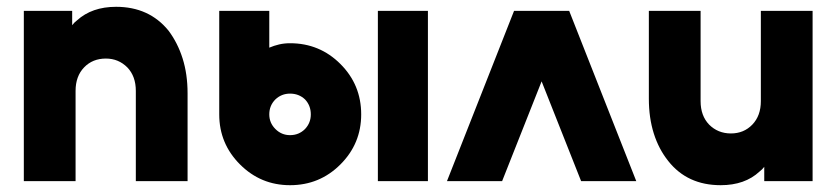

<svg xmlns="http://www.w3.org/2000/svg" viewBox="-20 -532 2457 564"><path d="M531 0V-258Q531 -314 516.5 -360Q502 -406 475 -442Q418 -512 321 -512Q250 -512 206 -472Q202 -469 198.5 -465.5Q195 -462 192 -458V-500H50V0H202V-265Q202 -308 227 -334Q252 -360 291 -360Q328 -360 354 -334Q379 -308 379 -265V0Z M832 -257Q858 -257 876 -240Q893 -222 893 -196Q893 -171 876 -153Q858 -135 832 -135Q807 -135 789 -153Q771 -171 771 -196Q771 -222 789 -240Q807 -257 832 -257ZM832 -405Q815 -405 800 -401.5Q785 -398 771 -392V-500H624V-196Q624 -110 685 -49Q746 12 832 12Q919 12 980 -49Q1041 -110 1041 -196Q1041 -283 980 -344Q919 -405 832 -405ZM1090 -500V0H1237V-500Z M1293 0 1490 -500H1652L1849 0H1687L1571 -293L1455 0Z M1886 -500V-242Q1886 -186 1900.5 -140Q1915 -94 1943 -59Q1999 12 2097 12Q2168 12 2211 -28Q2215 -31 2218.5 -34.5Q2222 -38 2225 -42V0H2367V-500H2215V-235Q2215 -192 2190 -166Q2165 -140 2127 -140Q2089 -140 2063 -166Q2038 -192 2038 -235V-500Z"/></svg>

Font: Unageo
Style: ExtraBold
Weight: 800
Designer: Richard Sepsi
Foundry: Richard Sepsi
Version: Version 2.000